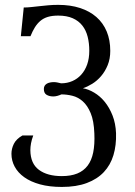

<svg xmlns="http://www.w3.org/2000/svg" viewBox="-20 -549 549 778"><path d="M450.2 -8.8Q451.7 39.6 439.7 79.6Q427.7 119.6 400.9 148.2Q374 176.8 331.8 192.6Q289.6 208.5 230.5 208.5Q180.2 208.5 142.1 198Q104 187.5 78.4 169.2Q52.7 150.9 39.6 126.5Q26.4 102.1 26.4 74.2Q26.4 53.7 36.1 33.9Q45.9 14.2 70.8 0H114.7Q108.4 17.1 105.7 31.7Q103 46.4 103 59.6Q103.5 113.8 137.7 139.2Q171.9 164.6 230.5 164.6Q267.1 164.6 293 154.1Q318.8 143.6 335 122.3Q351.1 101.1 357.7 68.6Q364.3 36.1 362.3 -8.3Q360.4 -59.6 347.4 -90.6Q334.5 -121.6 315.4 -138.4Q296.4 -155.3 273.4 -160.9Q250.5 -166.5 229 -166.5Q220.2 -162.6 211.9 -160.4Q203.6 -158.2 195.8 -158.2Q180.2 -158.2 168.9 -164.8Q157.7 -171.4 157.7 -188.5Q157.7 -196.3 161.1 -201.7Q164.6 -207 170.2 -210.2Q175.8 -213.4 183.1 -214.8Q190.4 -216.3 198.2 -216.3Q206.1 -216.3 213.4 -214.6Q220.7 -212.9 227.5 -211.4Q252.4 -211.4 273.2 -220.5Q293.9 -229.5 309.3 -246.6Q324.7 -263.7 333.3 -288.1Q341.8 -312.5 341.8 -343.3Q341.8 -374 335.2 -400.1Q328.6 -426.3 313.7 -445.3Q298.8 -464.4 274.7 -475.1Q250.5 -485.8 215.8 -485.8Q191.4 -485.8 173.8 -480.5Q156.2 -475.1 143.6 -464.4Q130.9 -453.6 121.3 -438.2Q111.8 -422.9 103.5 -402.3H64.5L76.2 -518.6Q90.3 -518.6 106 -520.3Q121.6 -522 139.2 -523.9Q156.7 -525.9 175.8 -527.6Q194.8 -529.3 215.8 -529.3Q265.1 -529.3 304.2 -516.6Q343.3 -503.9 370.6 -480Q397.9 -456.1 412.4 -421.4Q426.8 -386.7 426.8 -342.8Q426.8 -310.5 416.3 -284.9Q405.8 -259.3 389.6 -240.5Q373.5 -221.7 353.8 -209.5Q334 -197.3 315.9 -191.4Q338.4 -187.5 361.8 -173.6Q385.3 -159.7 404.3 -136.5Q423.3 -113.3 436 -81.1Q448.7 -48.8 450.2 -8.8Z"/></svg>

Font: Arian Grqi
Style: Regular
Weight: 400
Designer: Ruben Hakobyan (Tarumian)
Foundry: Ruben Hakobyan (Tarumian)
Version: Version 1.003